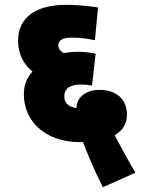

<svg xmlns="http://www.w3.org/2000/svg" viewBox="-20 -652 590 797"><path d="M407 125 542 65C509 9 478 -48 456 -91C490 -110 507 -139 507 -177C507 -237 466 -279 392 -279C345 -279 299 -255 297 -203C260 -210 247 -227 247 -252C247 -289 278 -301 315 -301C334 -301 349 -299 362 -297L377 -429C364 -433 329 -437 304 -437C283 -437 263 -435 244 -432C228 -441 222 -454 222 -463C222 -484 238 -496 280 -496C312 -496 348 -491 374 -485L387 -621C349 -627 300 -632 255 -632C127 -632 55 -578 55 -483C55 -433 74 -388 115 -355C90 -328 79 -297 79 -260C79 -154 162 -62 312 -62C316 -62 320 -63 324 -63C344 -12 372 57 407 125Z"/></svg>

Font: Noto Sans SemiCondensed Black
Style: Italic
Weight: 900
Width: 4
Italic angle: -12°
Designer: Monotype Design Team
Foundry: Monotype Imaging Inc.
Version: Version 2.013